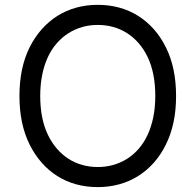

<svg xmlns="http://www.w3.org/2000/svg" viewBox="-20 -757 801 787"><path d="M101.2 -562.5Q122.2 -604.4 150.9 -636.9Q179.7 -669.4 215.2 -691.8Q250.7 -714.1 292.4 -725.7Q334.2 -737.2 380.7 -737.2Q427.6 -737.2 469.3 -725.7Q511 -714.1 546.5 -691.8Q582 -669.4 610.8 -636.9Q639.6 -604.4 660.2 -562.5Q701.7 -479 701.7 -363.6Q701.7 -304.7 691.2 -255.7Q680.8 -206.7 660.2 -164.8Q639.6 -122.9 610.8 -90.4Q582 -57.9 546.3 -35.5Q510.7 -13.1 468.9 -1.6Q427.2 9.9 380.7 9.9Q333.5 9.9 291.7 -1.6Q250 -13.1 214.7 -35.5Q179.3 -57.9 150.7 -90.4Q122.2 -122.9 101.2 -164.8Q59.7 -248.6 59.7 -363.6Q59.7 -479 101.2 -562.5ZM144.9 -363.6Q144.9 -269.5 176.5 -204.2Q192.1 -171.9 213.6 -147.2Q235.1 -122.5 261.2 -105.8Q287.3 -89.1 317.5 -80.8Q347.7 -72.4 380.7 -72.4Q446.7 -72.4 500.4 -105.8Q527 -122.5 548.5 -147.2Q570 -171.9 585 -204.2Q600.1 -236.5 608.3 -276.5Q616.5 -316.4 616.5 -363.6Q616.5 -457.7 585.2 -523.1Q569.6 -555.8 548.1 -580.3Q526.6 -604.8 500.4 -621.4Q474.1 -638.1 443.9 -646.5Q413.7 -654.8 380.7 -654.8Q315 -654.8 261.4 -621.4Q234.7 -604.8 213.1 -580.1Q191.4 -555.4 176.3 -523.1Q161.2 -490.8 153.1 -450.8Q144.9 -410.9 144.9 -363.6Z"/></svg>

Font: Inter P
Style: Regular
Weight: 400
Designer: Rasmus Andersson
Foundry: rsms
Version: Version 3.018;git-588b23468